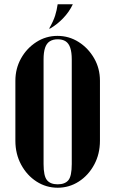

<svg xmlns="http://www.w3.org/2000/svg" viewBox="-20 -873 540 899"><path d="M52 -214Q52 -152 79 -102Q106 -52 151 -23Q196 6 250 6Q304 6 349 -23Q394 -52 421 -102Q448 -152 448 -214V-495Q448 -553 420.5 -600.5Q393 -648 348 -676.5Q303 -705 249 -705Q195 -705 150 -676Q105 -647 78.5 -599.5Q52 -552 52 -495ZM184 -595Q184 -628 191 -649Q198 -670 213 -679.5Q228 -689 250 -689Q273 -689 287.5 -679.5Q302 -670 309 -649Q316 -628 316 -595V-105Q316 -48 300 -29Q284 -10 250 -10Q216 -10 200 -29.5Q184 -49 184 -105ZM214 -739Q247 -758 275.5 -787.5Q304 -817 321 -853H250Q246 -825 238 -799.5Q230 -774 210 -739Z"/></svg>

Font: Emberly Black
Style: Regular
Weight: 900
Designer: Rajesh Rajput
Foundry: Rajesh Rajput
Version: Version 1.000